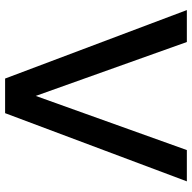

<svg xmlns="http://www.w3.org/2000/svg" viewBox="-20 -714 735 734"><g transform="rotate(90 347.0 -347.5)"><path d="M19 -694.8H141.1L347.2 -117.2L554.2 -694.8H673.8L413.1 0H280.8Z"/></g></svg>

Font: Poppins Medium
Style: Regular
Weight: 500
Designer: Ninad Kale (Devanagari), Jonny Pinhorn (Latin)
Foundry: Indian Type Foundry
Version: 4.004